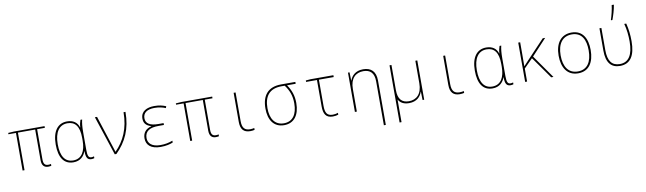

<svg xmlns="http://www.w3.org/2000/svg" viewBox="-50 -1551 8544 2540"><g transform="rotate(-10 4222.5 -281.5)"><path d="M481 9C499 9 514 6 523 4V-21C514 -18 503 -16 485 -16C439 -16 422 -44 422 -100V-505H526V-528H115L37 -523V-505H138V0H164V-505H396V-92C396 -25 426 9 481 9Z M821 10C916 10 965 -48 987 -110H989C989 -25 1008 10 1063 10C1078 10 1093 7 1101 3V-21C1090 -17 1077 -15 1065 -15C1030 -15 1015 -39 1015 -120V-352C1015 -442 1021 -486 1031 -528H1008C998 -498 989 -465 989 -431H986C965 -500 910 -538 829 -538C705 -538 629 -442 629 -261C629 -86 694 10 821 10ZM822 -15C712 -15 656 -101 656 -261C656 -422 718 -513 830 -513C931 -513 989 -447 989 -288V-251C989 -112 938 -15 822 -15Z M1376 0H1398C1535 -135 1613 -299 1613 -528H1587C1587 -310 1511 -151 1393 -32H1391C1386 -49 1380 -68 1375 -83L1231 -528H1202Z M1993 10C2066 10 2123 -5 2158 -20V-45C2108 -26 2059 -15 1993 -15C1878 -15 1827 -68 1827 -138C1827 -230 1894 -269 2011 -269H2084V-294H2017C1899 -294 1845 -331 1845 -401C1845 -473 1899 -513 2000 -513C2059 -513 2109 -501 2148 -484L2157 -508C2109 -527 2070 -538 1999 -538C1905 -538 1818 -501 1818 -401C1818 -347 1841 -305 1917 -283V-281C1837 -261 1800 -209 1800 -138C1800 -50 1861 10 1993 10Z M2733 9C2751 9 2766 6 2775 4V-21C2766 -18 2755 -16 2737 -16C2691 -16 2674 -44 2674 -100V-505H2778V-528H2367L2289 -523V-505H2390V0H2416V-505H2648V-92C2648 -25 2678 9 2733 9Z M3196 10C3217 10 3240 7 3254 3V-22C3238 -18 3218 -15 3198 -15C3127 -15 3092 -50 3092 -143V-528H3066V-136C3066 -35 3110 10 3196 10Z M3651 10C3783 10 3859 -87 3859 -252C3859 -353 3830 -428 3779 -503H3895V-528H3703C3524 -528 3444 -421 3444 -249C3444 -95 3513 10 3651 10ZM3652 -15C3530 -15 3471 -110 3471 -249C3471 -407 3540 -503 3704 -503H3748C3802 -429 3832 -356 3832 -252C3832 -103 3770 -15 3652 -15Z M4305 9C4334 9 4362 4 4379 -3V-27C4359 -20 4332 -15 4308 -15C4229 -15 4207 -61 4207 -153V-503H4406V-528H4100L4035 -523V-503H4181V-148C4181 -50 4211 9 4305 9Z M4602 0H4628V-304C4628 -446 4701 -512 4805 -512C4895 -512 4949 -464 4949 -349V240H4975V-357C4975 -479 4912 -537 4806 -537C4701 -537 4649 -477 4628 -417H4626L4623 -528H4602Z M5160 240H5186V-64C5213 -15 5261 10 5330 10C5434 10 5486 -51 5506 -112H5508L5511 0H5533V-528H5507V-226C5507 -82 5434 -15 5331 -15C5238 -15 5186 -68 5186 -190V-528H5160Z M6011 10C6032 10 6055 7 6069 3V-22C6053 -18 6033 -15 6013 -15C5942 -15 5907 -50 5907 -143V-528H5881V-136C5881 -35 5925 10 6011 10Z M6451 10C6546 10 6595 -48 6617 -110H6619C6619 -25 6638 10 6693 10C6708 10 6723 7 6731 3V-21C6720 -17 6707 -15 6695 -15C6660 -15 6645 -39 6645 -120V-352C6645 -442 6651 -486 6661 -528H6638C6628 -498 6619 -465 6619 -431H6616C6595 -500 6540 -538 6459 -538C6335 -538 6259 -442 6259 -261C6259 -86 6324 10 6451 10ZM6452 -15C6342 -15 6286 -101 6286 -261C6286 -422 6348 -513 6460 -513C6561 -513 6619 -447 6619 -288V-251C6619 -112 6568 -15 6452 -15Z M6889 0H6915V-175L7032 -293L7239 0H7269L7050 -312L7251 -528H7218L6976 -272C6955 -249 6936 -228 6916 -207H6914C6915 -268 6915 -320 6915 -381V-528H6889Z M7601 10C7748 10 7816 -103 7816 -266C7816 -419 7756 -537 7605 -537C7465 -537 7385 -434 7385 -264C7385 -102 7456 10 7601 10ZM7601 -15C7473 -15 7412 -114 7412 -264C7412 -421 7481 -512 7605 -512C7740 -512 7789 -405 7789 -265C7789 -115 7731 -15 7601 -15Z M8149 -613V-606H8168C8187 -656 8212 -736 8221 -795V-803H8193C8186 -743 8166 -662 8149 -613ZM8163 10C8301 10 8369 -90 8369 -288C8369 -373 8360 -449 8340 -528H8313C8335 -449 8343 -365 8343 -287C8343 -107 8283 -15 8165 -15C8060 -15 8006 -81 8006 -232V-528H7980V-227C7980 -66 8044 10 8163 10Z"/></g></svg>

Font: Noto Sans Mono SemiCondensed Thin
Style: Regular
Weight: 100
Width: 4
Designer: Monotype Design Team
Foundry: Monotype Imaging Inc.
Version: Version 2.014